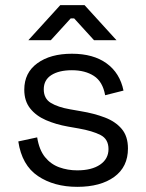

<svg xmlns="http://www.w3.org/2000/svg" viewBox="-20 -711 567 745"><path d="M51 -162.2 124.2 -178Q132 -129.5 154.5 -101.6Q177 -73.8 209.8 -61.9Q242.5 -50 279.8 -50Q335.8 -50 368.4 -72.2Q401 -94.5 401 -132.5Q401 -171.2 370.1 -187.1Q339.2 -203 285.5 -212.5L244 -219.8Q196.5 -228.2 158 -245Q119.5 -261.8 96.9 -290.5Q74.2 -319.2 74.2 -363Q74.2 -428.8 124.9 -465.6Q175.5 -502.5 259 -502.5Q342 -502.5 393.6 -465.1Q445.2 -427.8 459.2 -359.5L388 -341.5Q378.5 -394.5 344.2 -416.5Q310 -438.5 259 -438.5Q208.8 -438.5 179.2 -419.6Q149.8 -400.8 149.8 -364.5Q149.8 -328.5 177.2 -311.8Q204.8 -295 252.2 -286.8L293.8 -279.5Q345.2 -271 386.6 -255.2Q428 -239.5 452.2 -210.9Q476.5 -182.2 476.5 -134.8Q476.5 -63.5 423.4 -24.8Q370.2 14 279.8 14Q189.5 14 127.1 -28Q64.8 -70 51 -162.2ZM90 -555 213.8 -691H308.2L432 -555H344.8L267.8 -639.5H254.2L177.2 -555Z"/></svg>

Font: Space 7353
Style: Regular
Weight: 400
Designer: Christine Claussen + Ruben Lyon  (Space 7353)
Version: Version 1.000;FEAKit 1.0